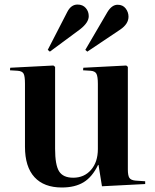

<svg xmlns="http://www.w3.org/2000/svg" viewBox="-20 -810 683 844"><path d="M199.2 -583 189.9 -590.8 275.9 -757.8Q292.5 -790 320.8 -790Q343.8 -790 356.9 -774.9Q370.1 -759.8 370.1 -738.8Q370.1 -710.9 332 -681.2ZM363.8 -583 355 -590.8 452.1 -756.8Q471.7 -789.1 497.1 -789.1Q520 -789.1 532.5 -772.7Q544.9 -756.3 544.9 -736.8Q544.9 -704.6 508.8 -680.2ZM252 14.2Q173.3 14.2 131.6 -31.2Q89.8 -76.7 89.8 -165V-441.9Q89.8 -475.1 83.7 -486.3Q77.6 -497.6 57.1 -499L23.9 -501L24.9 -512.2L214.8 -522L222.2 -516.1V-155.8Q222.2 -85 239.7 -56.9Q257.3 -28.8 301.8 -28.8Q350.1 -28.8 380.1 -63.2Q410.2 -97.7 410.2 -154.8V-440.9Q410.2 -473.1 404.1 -485.4Q397.9 -497.6 377.9 -499L345.2 -501L346.2 -512.2L535.2 -522L542 -516.1V-64.9Q542 -38.6 548.6 -28.3Q555.2 -18.1 575.2 -16.1L618.2 -13.2V-1L428.2 8.8L413.1 -85H411.1Q385.7 -32.2 347.7 -9Q309.6 14.2 252 14.2Z"/></svg>

Font: Display Semibold
Style: Regular
Weight: 600
Designer: Latin by Veronika Burian and Jose Scaglione. Greek by Irene Vlachou. Cyrillic by Vera Evstafieva.
Foundry: TypeTogether
Version: Version 3.002